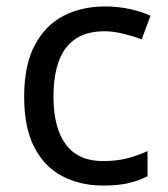

<svg xmlns="http://www.w3.org/2000/svg" viewBox="-20 -566 520 596"><path d="M300 10Q229 10 173.5 -19Q118 -48 86.5 -109Q55 -170 55 -265Q55 -364 88 -426Q121 -488 177.5 -517Q234 -546 306 -546Q347 -546 385 -537.5Q423 -529 447 -517L420 -444Q396 -453 364 -461Q332 -469 304 -469Q146 -469 146 -266Q146 -169 184.5 -117.5Q223 -66 299 -66Q343 -66 376.5 -75Q410 -84 438 -97V-19Q411 -5 378.5 2.5Q346 10 300 10Z"/></svg>

Font: Noto Serif Ottoman Siyaq
Style: Regular
Weight: 400
Designer: Sérgio Martins
Version: Version 1.005; ttfautohint (v1.8.4.7-5d5b)